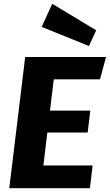

<svg xmlns="http://www.w3.org/2000/svg" viewBox="-20 -994 580 1014"><path d="M508 -575 540 -693H113L29 0H455L469 -120H209L230 -294H443L457 -410H244L264 -575ZM488 -834 256 -974 200 -852 450 -751Z"/></svg>

Font: Fira Sans OT
Style: Bold Italic
Weight: 700
Italic angle: -8°
Designer: Carrois Corporate & Edenspiekermann
Foundry: Carrois Corporate GbR & Edenspiekermann AG
Version: Version 2.001